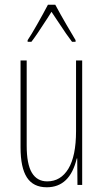

<svg xmlns="http://www.w3.org/2000/svg" viewBox="-20 -783 437 813"><path d="M328 0H308L307 -112H305Q276 10 178 10Q121 10 94 -31.5Q67 -73 67 -159V-527H93V-167Q93 -88 115 -51.5Q137 -15 180 -15Q237 -15 269.5 -68.5Q302 -122 302 -228V-527H328ZM300 -613V-606H285Q266 -630 222 -697Q198 -733 198 -733L181 -706Q134 -633 113 -606H97V-613Q112 -635 137.5 -680Q163 -725 183 -763H214Q236 -722 260.5 -680Q285 -638 300 -613Z"/></svg>

Font: Noto Sans Display Thin Cond
Style: Regular
Weight: 250
Width: 3
Designer: Monotype Design team
Foundry: Monotype Imaging Inc.
Version: Version 1.000